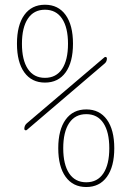

<svg xmlns="http://www.w3.org/2000/svg" viewBox="-20 -750 540 790"><path d="M80.1 -219.7Q80.1 -233.4 89.8 -242.2L410.2 -514.6Q413.1 -516.6 416.5 -515.1Q419.9 -513.7 419.9 -509.8Q419.9 -496.1 410.2 -488.3L89.8 -214.8Q86.9 -212.9 83.5 -214.4Q80.1 -215.8 80.1 -219.7ZM264.6 -36.6Q289.1 0 335 0Q380.9 0 405.3 -36.6Q429.7 -73.2 429.7 -140.1Q429.7 -207 405.3 -243.7Q380.9 -280.3 335 -280.3Q289.1 -280.3 264.6 -243.7Q240.2 -207 240.2 -140.1Q240.2 -73.2 264.6 -36.6ZM250 -257.8Q280.3 -299.8 335 -299.8Q389.6 -299.8 419.9 -257.8Q450.2 -215.8 450.2 -140.1Q450.2 -64.5 419.9 -22.5Q389.6 19.5 335 19.5Q280.3 19.5 250 -22.5Q219.7 -64.5 219.7 -140.1Q219.7 -215.8 250 -257.8ZM235.4 -673.3Q210.9 -710 165 -710Q119.1 -710 94.7 -673.3Q70.3 -636.7 70.3 -569.8Q70.3 -502.9 94.7 -466.3Q119.1 -429.7 165 -429.7Q210.9 -429.7 235.4 -466.3Q259.8 -502.9 259.8 -569.8Q259.8 -636.7 235.4 -673.3ZM250 -452.1Q219.7 -410.2 165 -410.2Q110.4 -410.2 80.1 -452.1Q49.8 -494.1 49.8 -570.3Q49.8 -646.5 80.1 -688.5Q110.4 -730.5 165 -730.5Q219.7 -730.5 250 -688.5Q280.3 -646.5 280.3 -570.3Q280.3 -494.1 250 -452.1Z"/></svg>

Font: Rounded-X Mgen+ 1mn thin
Style: Regular
Weight: 100
Designer: [Source Han Sans]
Ryoko NISHIZUKA  (kana & ideographs); Paul D. Hunt (Latin, Greek & Cyrillic); Wenlong ZHANG  (bopomofo
Version: Version 1.059.20150602